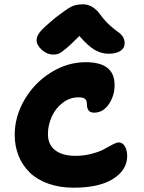

<svg xmlns="http://www.w3.org/2000/svg" viewBox="-20 -953 663 886"><path d="M226.1 -701.2Q197.3 -701.2 173.1 -722.9Q148.9 -744.6 148.9 -768.1Q148.9 -785.6 164.3 -805.2Q179.7 -824.7 236.8 -872.1Q286.1 -910.2 307.9 -921.6Q329.6 -933.1 362.8 -933.1Q409.7 -933.1 444.8 -882.8Q464.4 -856.4 486.8 -836.2Q509.3 -815.9 522.9 -806.9Q536.6 -797.9 545.9 -784.9Q555.2 -772 555.2 -753.9Q555.2 -731 535.6 -718Q516.1 -705.1 481 -705.1Q447.8 -705.1 417.2 -722.7Q386.7 -740.2 346.2 -787.1Q307.6 -747.6 284.4 -728.5Q261.2 -709.5 250.7 -705.3Q240.2 -701.2 226.1 -701.2ZM319.8 -86.9Q255.9 -86.9 203.9 -105.2Q151.9 -123.5 117.9 -156.2Q84 -189 65.9 -233.6Q47.9 -278.3 47.9 -331.1Q47.9 -415.5 93.3 -493.2Q138.7 -570.8 214.8 -618.4Q291 -666 376 -666Q508.8 -666 508.8 -561Q508.8 -511.2 482.2 -472.2Q455.6 -433.1 414.1 -433.1Q380.9 -433.1 380.9 -473.1Q380.9 -488.8 373 -496.3Q365.2 -503.9 341.8 -503.9Q302.7 -503.9 269.8 -479Q236.8 -454.1 219 -415Q201.2 -376 201.2 -334Q201.2 -285.2 234.9 -259.5Q268.6 -233.9 328.1 -233.9Q368.2 -233.9 404.3 -243.7Q440.4 -253.4 460.7 -264.9Q481 -276.4 499.5 -286.1Q518.1 -295.9 527.8 -295.9Q545.4 -295.9 556.2 -277.8Q566.9 -259.8 566.9 -232.9Q566.9 -169.4 502.9 -128.2Q439 -86.9 319.8 -86.9Z"/></svg>

Font: Shantell Sans Irregular Bouncy
Style: Bold
Weight: 700
Designer: Stephen Nixon, Anya Danilova, Shantell Martin
Foundry: Arrow Type
Version: Version 1.006;[9816181b4]